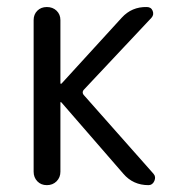

<svg xmlns="http://www.w3.org/2000/svg" viewBox="-20 -540 540 560"><path d="M78.1 -39.1V-481.4Q78.1 -498 88.9 -508.8Q99.6 -519.5 116.7 -519.5Q133.8 -519.5 145 -508.8Q156.2 -498 156.2 -481.4V-295.9H157.2H159.2L335 -488.3Q364.3 -520.5 408.2 -519.5Q420.9 -519.5 425.3 -508.3Q429.7 -497.1 421.9 -488.3L223.6 -277.3Q218.8 -270.5 223.6 -263.7L427.7 -33.2Q435.5 -24.4 430.2 -12.2Q424.8 0 413.1 0Q368.2 0 339.8 -33.2L159.2 -241.2Q158.2 -242.2 157.2 -242.2Q156.2 -242.2 156.2 -241.2V-39.1Q156.2 -22.5 145 -11.2Q133.8 0 116.7 0Q99.6 0 88.9 -11.2Q78.1 -22.5 78.1 -39.1Z"/></svg>

Font: Rounded Mgen+ 1m regular
Style: Regular
Weight: 400
Designer: [Source Han Sans]
Ryoko NISHIZUKA  (kana & ideographs); Paul D. Hunt (Latin, Greek & Cyrillic); Wenlong ZHANG  (bopomofo
Version: Version 1.059.20150602